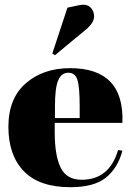

<svg xmlns="http://www.w3.org/2000/svg" viewBox="-20 -770 556 800"><path d="M272 -486Q499 -486 490 -258H208V-219Q208 -121 233 -71Q258 -21 320 -21Q436 -21 472 -145L490 -142Q471 -70 421.5 -30Q372 10 273 10Q144 10 79.5 -56.5Q15 -123 15 -241.5Q15 -360 87.5 -423Q160 -486 272 -486ZM312 -278V-327Q312 -408 302.5 -437.5Q293 -467 264.5 -467Q236 -467 222.5 -435.5Q209 -404 209 -327V-278ZM198 -547 261 -738 308 -748Q339 -755 355.5 -740.5Q372 -726 372 -701.5Q372 -677 343 -651L209 -540Z"/></svg>

Font: Abril Fatface
Style: Regular
Weight: 400
Designer: Veronika Burian, Jos Scaglione
Foundry: TypeTogether
Version: Version 1.001